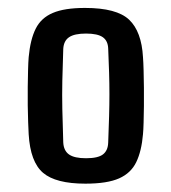

<svg xmlns="http://www.w3.org/2000/svg" viewBox="-20 -828 421 472"><path d="M190 -376.5Q117 -376.5 85.8 -403.2Q54.5 -430 50.5 -498Q50 -509 49.2 -527.8Q48.5 -546.5 48.2 -569Q48 -591.5 48.2 -614.2Q48.5 -637 49 -656.2Q49.5 -675.5 50.5 -687.5Q54.5 -731 67.8 -757.5Q81 -784 109.8 -796.2Q138.5 -808.5 189 -808.5Q267 -808.5 297.5 -779.5Q328 -750.5 331.5 -687.5Q332.5 -675 333 -655.2Q333.5 -635.5 333.8 -612.5Q334 -589.5 333.8 -567Q333.5 -544.5 333 -526.2Q332.5 -508 331.5 -498Q328 -456.5 315 -429.5Q302 -402.5 272.8 -389.5Q243.5 -376.5 190 -376.5ZM191.5 -439Q221 -439 233.2 -448.5Q245.5 -458 246 -478Q247.5 -514 248.2 -542.5Q249 -571 249 -596.8Q249 -622.5 248.2 -649.2Q247.5 -676 246 -708Q245.5 -727.5 232.8 -736.5Q220 -745.5 191.5 -745.5Q163 -745.5 149.8 -736.5Q136.5 -727.5 135.5 -707.5Q134 -663.5 133.2 -629.2Q132.5 -595 133.2 -560Q134 -525 135.5 -478Q136.5 -457.5 149.8 -448.2Q163 -439 191.5 -439Z"/></svg>

Font: Big Shoulders Medium
Style: Regular
Weight: 500
Designer: Patric King
Foundry: XO Type Co
Version: Version 2.002